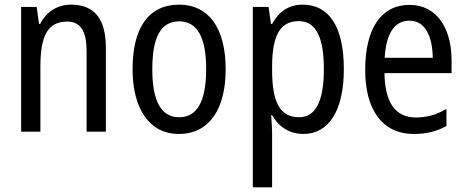

<svg xmlns="http://www.w3.org/2000/svg" viewBox="-20 -567 2008 827"><path d="M286 -547C230 -547 180 -518 153 -464H148L138 -537H71V0H154V-279C154 -413 185 -474 270 -474C328 -474 353 -431 353 -347V0H436V-360C436 -488 385 -547 286 -547Z M952 -269C952 -450 876 -547 752 -547C619 -547 551 -446 551 -269C551 -98 624 10 750 10C883 10 952 -99 952 -269ZM636 -269C636 -404 671 -475 752 -475C831 -475 868 -404 868 -269C868 -134 831 -62 752 -62C672 -62 636 -135 636 -269Z M1284 -547C1224 -547 1182 -518 1152 -464H1147L1137 -537H1069V240H1152V6C1152 -16 1150 -44 1148 -71H1152C1179 -22 1226 10 1287 10C1396 10 1461 -90 1461 -269C1461 -454 1396 -547 1284 -547ZM1267 -476C1343 -476 1375 -403 1375 -269C1375 -134 1341 -62 1268 -62C1185 -62 1152 -128 1152 -266V-285C1153 -415 1187 -476 1267 -476Z M1744 -546C1622 -546 1553 -445 1553 -265C1553 -102 1621 10 1763 10C1817 10 1860 -1 1903 -24V-98C1859 -72 1818 -61 1771 -61C1683 -61 1638 -125 1636 -252H1925V-308C1925 -444 1862 -546 1744 -546ZM1744 -478C1813 -478 1843 -407 1844 -318H1637C1643 -425 1680 -478 1744 -478Z"/></svg>

Font: Noto Sans Devanagari UI Condensed
Style: Regular
Weight: 400
Width: 3
Designer: Jelle Bosma - Monotype Design Team
Foundry: Monotype Imaging Inc.
Version: Version 2.004